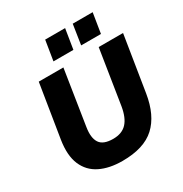

<svg xmlns="http://www.w3.org/2000/svg" viewBox="-209 -1076 1182 1243"><g transform="rotate(-30 382.0 -454.5)"><path d="M348 11Q250 11 181.5 -23Q113 -57 83 -127.5Q53 -198 70 -307L134 -705H318L254 -296Q242 -221 267.5 -182Q293 -143 367 -143Q433 -143 469 -181.5Q505 -220 518 -299L582 -705H764L698 -292Q674 -141 591.5 -65Q509 11 348 11ZM489 -771 512 -920H661L637 -771ZM282 -771 306 -920H455L431 -771Z"/></g></svg>

Font: Mulish Black
Style: Italic
Weight: 900
Italic angle: -9°
Designer: Vernon Adams
Foundry: Vernon Adams
Version: Version 3.603; ttfautohint (v1.8.3)